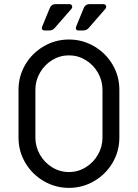

<svg xmlns="http://www.w3.org/2000/svg" viewBox="-20 -900 670 933"><path d="M70 -231V-464Q70 -530 103 -586Q136 -642 192.5 -675Q249 -708 315 -708Q381 -708 437.5 -675Q494 -642 527 -586Q560 -530 560 -464V-231Q560 -165 527 -109Q494 -53 437.5 -20Q381 13 315 13Q249 13 192.5 -20Q136 -53 103 -109Q70 -165 70 -231ZM478 -231V-464Q478 -508 456 -546.5Q434 -585 396.5 -608Q359 -631 315 -631Q271 -631 233.5 -608Q196 -585 174 -546.5Q152 -508 152 -464V-231Q152 -187 174 -148.5Q196 -110 233.5 -87Q271 -64 315 -64Q359 -64 396.5 -87Q434 -110 456 -148.5Q478 -187 478 -231ZM185 -771 222 -861Q230 -880 250 -880H317Q323 -880 327 -876.5Q331 -873 331 -867Q331 -861 327 -857L246 -764Q236 -752 220 -752H196Q188 -752 185 -757.5Q182 -763 185 -771ZM350 -771 387 -861Q395 -880 415 -880H482Q488 -880 492 -876.5Q496 -873 496 -867Q496 -861 492 -857L411 -764Q401 -752 385 -752H361Q353 -752 350 -757.5Q347 -763 350 -771Z"/></svg>

Font: Miriam Libre
Style: Regular
Weight: 400
Designer: Michal Sahar
Foundry: Hagilda
Version: Version 1.001